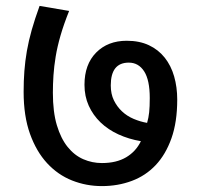

<svg xmlns="http://www.w3.org/2000/svg" viewBox="-20 -648 680 650"><path d="M409 -510Q452 -510 484 -495Q516 -480 537.5 -453Q559 -426 569.5 -389.5Q580 -353 580 -311Q580 -235 560.5 -180Q541 -125 507 -89Q473 -53 426 -35.5Q379 -18 325 -18Q272 -18 224 -37Q176 -56 139.5 -95.5Q103 -135 81.5 -195Q60 -255 60 -337Q60 -374 62.5 -407.5Q65 -441 71 -475.5Q77 -510 87.5 -547Q98 -584 114 -628L214 -611Q196 -566 185 -528Q174 -490 168.5 -456.5Q163 -423 161 -393Q159 -363 159 -334Q159 -269 172.5 -224Q186 -179 209 -150.5Q232 -122 262 -109Q292 -96 325 -96Q374 -96 407 -115.5Q440 -135 457 -170Q416 -177 381 -193Q346 -209 320.5 -233.5Q295 -258 280.5 -290Q266 -322 266 -361Q266 -430 305.5 -470Q345 -510 409 -510ZM355 -359Q355 -330 365.5 -308.5Q376 -287 393 -271Q410 -255 432.5 -245.5Q455 -236 478 -232Q483 -249 485 -268Q487 -287 487 -316Q487 -377 468 -406.5Q449 -436 416 -436Q355 -436 355 -359Z"/></svg>

Font: Ek Mukta Medium
Style: Regular
Weight: 500
Designer: Girish Dalvi and Yashodeep Gholap
Foundry: Ek Type
Version: Version 2.538;PS 1.002;hotconv 16.6.51;makeotf.lib2.5.65220;